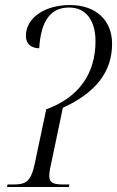

<svg xmlns="http://www.w3.org/2000/svg" viewBox="-20 -744 466 764"><path d="M8 0H254L256 -10H232C195 -10 176 -15 176 -44C176 -54 178 -70 183 -90L230 -315C358 -374 426 -455 426 -570C426 -663 362 -724 258 -724C161 -724 83 -675 83 -601C83 -568 106 -552 136 -552C143 -664 183 -714 255 -714C325 -714 360 -659 360 -580C360 -450 293 -356 164 -309L117 -87C102 -20 81 -10 34 -10H10Z"/></svg>

Font: Noto Serif Display SemiCondensed Light
Style: Italic
Weight: 300
Width: 4
Italic angle: -12°
Designer: Monotype Design Team
Foundry: Monotype Imaging Inc.
Version: Version 2.009